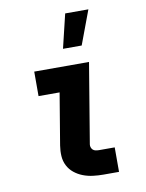

<svg xmlns="http://www.w3.org/2000/svg" viewBox="-85 -819 670 880"><g transform="rotate(-10 250.0 -379.0)"><path d="M324 0Q300 0 276 -3Q252 -6 230 -14.5Q208 -23 190 -37.5Q172 -52 161.5 -72.5Q151 -93 149.5 -117Q148 -141 152 -166L192 -406H94V-520H349L287 -147Q286 -140 288.5 -133Q291 -126 296 -121.5Q301 -117 309 -115.5Q317 -114 324 -114H397V0ZM242 -600 280 -758H388L329 -600Z"/></g></svg>

Font: Iosevka Curly Heavy
Style: Italic
Weight: 900
Italic angle: -9°
Monospace: yes
Designer: Belleve Invis
Foundry: Belleve Invis
Version: Version 22.1.2; ttfautohint (v1.8.4)